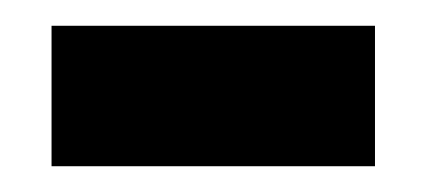

<svg xmlns="http://www.w3.org/2000/svg" viewBox="-20 -362 331 149"><path d="M20 -342H271V-233H20Z"/></svg>

Font: Martel Sans ExtraBold
Style: Regular
Weight: 800
Designer: Dan Reynolds and Mathieu Réguer
Foundry: Dan Reynolds and Mathieu Réguer
Version: Version 1.002; ttfautohint (v1.1) -l 5 -r 5 -G 72 -x 0 -D la